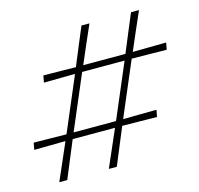

<svg xmlns="http://www.w3.org/2000/svg" viewBox="-97 -757 894 861"><g transform="rotate(-15 350.0 -326.5)"><path d="M75 0Q93.5 -42 111 -82.5Q128.5 -123 149.5 -171Q121.5 -170.5 81.8 -170Q42 -169.5 4 -169L10 -201Q50.5 -200.5 92.2 -200Q134 -199.5 161.5 -199Q164 -204 166 -209L263 -437Q266 -444 268.5 -451Q241 -450.5 201.5 -450Q162 -449.5 124 -449L130 -481Q170 -480.5 211.5 -480Q253 -479.5 280.5 -479Q301 -529 318 -569.8Q335 -610.5 353 -653H390Q370.5 -609 353 -568.5Q335.5 -528 314.5 -479H510.5Q531 -528.5 548 -569.5Q565 -610.5 583 -653H620Q600.5 -609 583 -568.5Q565.5 -528 544.5 -479Q571.5 -479.5 614.8 -480Q658 -480.5 700 -481L694 -449Q650.5 -450 605.5 -450.2Q560.5 -450.5 534 -451H532Q529 -444 526 -437L429 -209Q427 -204 425 -199Q452 -199.5 495.2 -200Q538.5 -200.5 580 -201L574 -169Q530.5 -170 485.5 -170.2Q440.5 -170.5 414 -171H413Q393 -122.5 376.2 -82.5Q359.5 -42.5 342 0H305Q323.5 -42 341 -82.5Q358.5 -123 379.5 -171H183Q163 -122.5 146.2 -82.5Q129.5 -42.5 112 0ZM199 -209Q197 -204 195 -199H391.5Q394 -204 396 -209L493 -437Q496 -444 499 -451H302Q299 -444 296 -437Z"/></g></svg>

Font: Commissioner Loud Thin
Style: Italic
Weight: 100
Italic angle: -12°
Designer: Kostas Bartsokas
Foundry: Kostas Bartsokas
Version: Version 1.000; ttfautohint (v1.8.3)